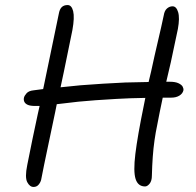

<svg xmlns="http://www.w3.org/2000/svg" viewBox="-20 -729 776 761"><path d="M555 10Q527 10 517.5 -19.5Q508 -49 516.5 -119Q525 -189 550 -311Q553 -326 556 -341Q493 -340 442 -337Q352 -332 291 -326Q241 -320 205 -316Q202 -301 199 -286Q183 -209 168.5 -141Q154 -73 143 -16Q140 -5 132.5 3.5Q125 12 113 12Q98 12 88 -7Q78 -26 88 -75Q99 -130 109 -179Q119 -228 130 -278Q133 -293 137 -309Q128 -309 120 -309Q100 -309 90 -313.5Q80 -318 76.5 -325.5Q73 -333 75 -342Q77 -350 85.5 -359.5Q94 -369 113 -371Q132 -373 151 -376Q152 -380 153 -385Q165 -442 179.5 -512.5Q194 -583 213 -674Q216 -692 224.5 -700.5Q233 -709 248 -709Q264 -709 270 -684.5Q276 -660 267 -610Q250 -526 233 -444Q226 -413 220 -383Q260 -387 299 -391Q388 -398 476 -402Q522 -403 569 -404Q574 -425 579 -446Q593 -511 606.5 -568Q620 -625 629 -668Q632 -687 642 -695.5Q652 -704 664 -704Q679 -704 686 -681Q693 -658 685 -614Q672 -551 657 -482Q648 -442 639 -405Q646 -405 653 -405Q675 -405 687.5 -399Q700 -393 704 -385.5Q708 -378 707 -371Q704 -358 691 -350Q678 -342 659 -342Q642 -342 625 -342Q612 -281 603 -233Q597 -205 592.5 -173.5Q588 -142 585.5 -107.5Q583 -73 582 -33Q582 -12 573 -1Q564 10 555 10Z"/></svg>

Font: Shantell Sans Light Light
Style: Italic
Weight: 300
Italic angle: -11°
Version: Version 1.008;[ac192a2d6]